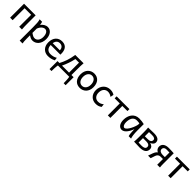

<svg xmlns="http://www.w3.org/2000/svg" viewBox="592 -2562 4854 4854"><g transform="rotate(45 3019.0 -134.5)"><path d="M498 -498H83V0H173.3V-427.2H407.7V0H505.4C499 -51.3 498 -144 498 -239.3Z M664.1 239.3H766.6C758.3 197.8 754.4 151.4 754.4 73.2V-41.5C800.8 -8.8 838.9 12.2 891.1 12.2C1013.7 12.2 1113.3 -94.2 1113.3 -261.2C1113.3 -404.3 1039.1 -507.8 927.7 -507.8C855.5 -507.8 793 -465.8 747.1 -405.3C742.7 -450.2 734.9 -481.4 727.5 -498H639.6C661.6 -442.9 664.1 -358.4 664.1 -236.8ZM754.4 -280.8C790.5 -375 854.5 -424.8 910.6 -424.8C981 -424.8 1022.9 -355 1022.9 -246.6C1022.9 -136.2 960 -68.4 891.1 -68.4C846.2 -68.4 821.3 -80.1 754.4 -127Z M1642.6 -236.8C1643.1 -245.6 1643.1 -266.1 1643.1 -274.9C1643.1 -384.8 1601.6 -507.8 1440.4 -507.8C1295.9 -507.8 1206.1 -403.3 1206.1 -241.7C1206.1 -75.7 1315.9 12.2 1440.4 12.2C1515.6 12.2 1576.2 -1 1645.5 -36.6L1635.7 -117.2C1576.2 -81.1 1515.6 -68.4 1452.6 -68.4C1364.3 -68.4 1299.8 -122.6 1296.4 -236.8ZM1300.3 -305.2C1314.5 -393.6 1361.8 -434.6 1433.1 -434.6C1503.9 -434.6 1555.2 -389.2 1555.2 -305.2Z M1706.5 -70.8V214.8H1777.3C1777.3 152.8 1779.8 61 1792 0H2197.3C2209.5 61 2211.9 152.8 2211.9 214.8H2282.7V-70.8H2204.6V-258.8C2204.6 -354 2205.6 -446.8 2211.9 -498H1914.1C1886.7 -315.9 1838.9 -190.4 1774.9 -70.8ZM1867.7 -70.8C1919.9 -180.7 1961.9 -294.9 1989.7 -427.2H2119.1V-70.8Z M2353.5 -246.6C2353.5 -78.6 2446.8 12.2 2580.6 12.2C2709 12.2 2817.4 -78.6 2817.4 -246.6C2817.4 -414.6 2724.6 -507.8 2590.3 -507.8C2461.9 -507.8 2353.5 -414.6 2353.5 -246.6ZM2443.8 -246.6C2443.8 -360.8 2506.3 -429.7 2585.4 -429.7C2669.4 -429.7 2727.1 -360.8 2727.1 -246.6C2727.1 -132.8 2664.1 -65.9 2585.4 -65.9C2501.5 -65.9 2443.8 -132.8 2443.8 -246.6Z M3310.5 -466.3C3274.9 -490.7 3229 -507.8 3164.1 -507.8C3008.8 -507.8 2910.2 -386.7 2910.2 -239.3C2910.2 -83.5 3016.1 12.2 3147 12.2C3220.2 12.2 3266.1 -4.4 3315.4 -41.5L3305.7 -127C3263.2 -89.4 3215.3 -68.4 3156.7 -68.4C3062 -68.4 3002.9 -139.2 3002.9 -244.1C3002.9 -359.4 3069.8 -427.2 3156.7 -427.2C3207 -427.2 3249.5 -410.6 3293.5 -378.4Z M3850.1 -498H3393.6V-427.2H3576.7V0H3667V-427.2H3850.1Z M4299.3 -180.7C4299.3 -137.7 4307.1 -30.8 4321.3 0H4406.7C4387.7 -54.7 4375 -135.7 4375 -258.8V-485.8C4325.7 -498.5 4259.8 -507.8 4196.8 -507.8C4014.2 -507.8 3933.1 -355.5 3933.1 -200.2C3933.1 -62 3997.6 12.2 4079.6 12.2C4181.6 12.2 4258.3 -118.7 4299.3 -229.5ZM4189.5 -429.7C4238.3 -429.7 4268.6 -423.3 4284.7 -419.9V-388.2C4284.7 -318.8 4180.2 -70.8 4094.2 -70.8C4055.7 -70.8 4023.4 -124.5 4023.4 -200.2C4023.4 -317.9 4062 -429.7 4189.5 -429.7Z M4611.8 -437C4626 -438 4690.4 -439.5 4716.8 -439.5C4798.8 -439.5 4834 -416.5 4834 -368.7C4834 -324.2 4797.4 -288.1 4719.2 -288.1H4611.8ZM4936.5 -146.5C4936.5 -221.7 4878.9 -249.5 4826.7 -263.7C4873 -281.2 4921.9 -318.8 4921.9 -376C4921.9 -465.3 4854 -507.8 4721.7 -507.8C4664.1 -507.8 4543.9 -504.9 4514.2 -502.9C4519 -475.6 4521.5 -408.7 4521.5 -341.8V-156.2C4521.5 -88.9 4519 -27.3 4514.2 0C4547.9 3.4 4652.8 7.3 4721.7 7.3C4877 7.3 4936.5 -59.1 4936.5 -146.5ZM4611.8 -222.2H4733.9C4808.6 -222.2 4848.6 -194.3 4848.6 -141.6C4848.6 -80.1 4794.9 -61 4721.7 -61C4683.6 -61 4624.5 -63 4611.8 -63.5Z M5341.8 -205.1V0H5439.5C5434.1 -27.3 5432.1 -81.5 5432.1 -148.9V-500.5C5388.2 -502.9 5323.7 -507.8 5249 -507.8C5117.7 -507.8 5048.8 -446.8 5048.8 -356.4C5048.8 -298.3 5083 -256.8 5133.3 -231.4C5121.6 -224.1 5109.9 -214.4 5100.1 -202.6C5070.8 -168 5047.9 -99.6 5014.6 0H5107.4C5142.1 -106.9 5153.3 -153.3 5186.5 -181.6C5205.1 -197.3 5230 -205.1 5258.8 -205.1ZM5258.8 -273.4C5193.8 -273.4 5139.2 -301.3 5139.2 -361.3C5139.2 -411.1 5177.2 -439.5 5239.3 -439.5C5263.2 -439.5 5323.7 -438.5 5341.8 -437V-273.4Z M6005.9 -498H5549.3V-427.2H5732.4V0H5822.8V-427.2H6005.9Z"/></g></svg>

Font: Andika
Style: Regular
Weight: 400
Designer: Victor Gaultney, Annie Olsen, Julie Remington, Don Collingsworth, Eric Hays
Foundry: SIL International
Version: Version 1.000